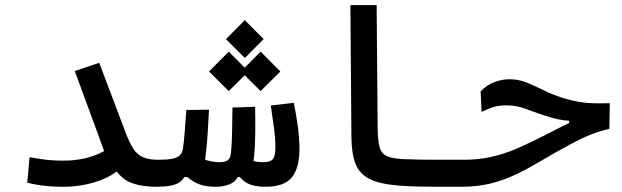

<svg xmlns="http://www.w3.org/2000/svg" viewBox="-20 -713 2384 736"><path d="M223.6 2.9Q200.7 2.9 177.2 1.5Q153.8 0 130.4 -3.4Q106.9 -6.8 84.5 -12.7L93.3 -110.4Q116.2 -106.4 137 -103.3Q157.7 -100.1 179 -98.6Q200.2 -97.2 223.6 -97.2Q263.2 -97.2 302 -105.2Q340.8 -113.3 379.4 -133.8L266.6 -440.9L360.4 -472.2L461.4 -205.1Q476.1 -166.5 490.7 -143.6Q505.4 -120.6 527.6 -110.6Q549.8 -100.6 585.9 -100.6Q604.5 -100.6 613.5 -92.8Q622.6 -85 622.6 -55.2Q622.6 -21 610.1 -9Q597.7 2.9 580.1 2.9Q514.6 2.4 475.3 -15.6Q436 -33.7 406.7 -87.4L453.1 -79.1Q415 -38.1 352.8 -17.6Q290.5 2.9 223.6 2.9Z M580.1 2.9 585.9 -100.6Q618.7 -100.6 638.9 -104.2Q659.2 -107.9 669.2 -117.7Q679.2 -127.4 681.6 -145Q685.1 -168.5 688 -206.3Q690.9 -244.1 694.3 -291.5L781.2 -292.5Q778.8 -246.1 776.1 -201.7Q773.4 -157.2 768.1 -114.7Q764.6 -88.4 756.1 -67.6Q747.6 -46.9 733.9 -34.2H686.5Q679.2 -21.5 666.3 -13.2Q653.3 -4.9 632.6 -1Q611.8 2.9 580.1 2.9ZM808.6 2.9Q781.2 2.9 760.3 -1.7Q739.3 -6.3 720.2 -18.3Q701.2 -30.3 678.2 -51.3L730 -116.7Q750 -105 774.7 -98.1Q799.3 -91.3 820.3 -91.3Q844.7 -91.3 854.2 -99.4Q863.8 -107.4 865.7 -129.9Q868.7 -159.2 869.6 -204.6Q870.6 -250 871.1 -300.8L958 -303.7Q959 -252.9 958.5 -204.1Q958 -155.3 954.1 -113.3Q952.1 -92.8 947.3 -69.8Q942.4 -46.9 935.5 -34.2H891.1Q882.3 -15.1 858.6 -6.1Q835 2.9 808.6 2.9ZM998.5 2.9Q945.3 2.9 919.2 -16.1Q893.1 -35.2 877.9 -70.3L903.8 -116.7Q923.8 -104.5 943.1 -97.9Q962.4 -91.3 989.3 -91.3Q1015.6 -91.3 1025.6 -102.5Q1035.6 -113.8 1035.6 -148.4Q1035.6 -183.1 1030.3 -221.9Q1024.9 -260.7 1018.1 -308.6L1106.4 -318.8Q1116.2 -269.5 1122.1 -225.1Q1127.9 -180.7 1127.9 -142.6Q1127.9 -68.8 1098.6 -33Q1069.3 2.9 998.5 2.9ZM918.5 -490.7 846.2 -563 918.5 -635.7 990.7 -563ZM979 -363.8 903.3 -439 979 -515.1 1054.7 -439ZM856.9 -363.8 781.2 -439 856.9 -515.1 932.6 -439Z M1752 2.9Q1701.7 2.9 1658.9 2.9Q1616.2 2.9 1578.4 2Q1540.5 1 1503.9 -2Q1435.5 -7.8 1397.2 -26.6Q1358.9 -45.4 1343.3 -84Q1327.6 -122.6 1327.1 -188.5L1323.2 -693.4H1423.8L1427.7 -220.2Q1428.2 -173.8 1435.1 -149.2Q1441.9 -124.5 1462.6 -114.7Q1483.4 -105 1525.9 -103Q1558.6 -101.6 1592.5 -101.1Q1626.5 -100.6 1666.7 -100.6Q1707 -100.6 1757.8 -100.6Q1772 -100.6 1778.3 -88.9Q1784.7 -77.1 1784.7 -54.2Q1784.7 -22.9 1775.9 -10Q1767.1 2.9 1752 2.9Z M1748 2.9Q1736.3 2.9 1730 -9.3Q1723.6 -21.5 1723.6 -51.3Q1723.6 -74.7 1732.4 -87.6Q1741.2 -100.6 1757.8 -100.6Q1814.5 -100.6 1863.5 -111.6Q1912.6 -122.6 1962.4 -144Q2012.2 -165.5 2070.8 -195.8Q2110.4 -216.3 2135.7 -229Q2161.1 -241.7 2185.3 -251Q2209.5 -260.3 2244.6 -270.5L2246.1 -237.8L2161.6 -231.9V-250Q2138.7 -251.5 2117.7 -256.1Q2096.7 -260.7 2063.5 -271.5Q2023.9 -284.7 1991.7 -296.9Q1959.5 -309.1 1921.9 -309.1Q1895 -309.1 1875.2 -303.7Q1855.5 -298.3 1826.2 -284.2L1822.3 -362.8Q1845.2 -386.7 1874.5 -397.9Q1903.8 -409.2 1932.1 -409.2Q1968.3 -409.2 1999.3 -396.5Q2030.3 -383.8 2064.9 -366.5Q2099.6 -349.1 2145 -335.4Q2176.3 -326.2 2201.7 -322Q2227.1 -317.9 2254.2 -317.1Q2281.2 -316.4 2317.4 -317.4L2315.9 -219.2Q2291.5 -213.4 2270.5 -206.5Q2249.5 -199.7 2225.3 -189.2Q2201.2 -178.7 2167 -160.2Q2107.9 -128.4 2058.8 -99.1Q2009.8 -69.8 1962.9 -46.9Q1916 -23.9 1864.3 -10.5Q1812.5 2.9 1748 2.9Z"/></svg>

Font: Cascadia Code
Style: Regular
Weight: 400
Designer: Aaron Bell
Foundry: Saja Typeworks
Version: Version 2404.023